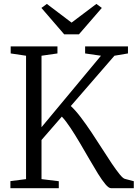

<svg xmlns="http://www.w3.org/2000/svg" viewBox="-20 -986 723 1006"><path d="M34.5 0V-37L116.5 -47.5V-694L36 -706V-743H281V-706L197.5 -694V-319.5L509 -694L426 -706V-743H650.5V-706L579.5 -694L351 -430.5Q375.5 -408 403 -371.8Q430.5 -335.5 459 -293Q487.5 -250.5 514.5 -207.8Q541.5 -165 565.5 -129.5Q589.5 -94 607.5 -72Q625.5 -50 635.5 -48.5L681 -36.5V0H561.5Q549.5 0 532 -21Q514.5 -42 493.2 -76.2Q472 -110.5 448 -152.2Q424 -194 399 -236.2Q374 -278.5 350 -315Q326 -351.5 304 -375L197.5 -252.5V-47.5L288 -36.5V0ZM316.5 -806 197 -944.5 225.5 -965.5 355 -867.5 485 -965.5 513.5 -944.5 393.5 -806Z"/></svg>

Font: Merriweather 48pt Light
Style: Regular
Weight: 300
Version: Version 2.100